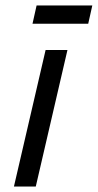

<svg xmlns="http://www.w3.org/2000/svg" viewBox="-20 -683 358 703"><path d="M318 -663 303 -596H99L114 -663ZM227 -500 111 0H31L147 -500Z"/></svg>

Font: Elaine Sans
Style: Italic
Weight: 400
Italic angle: -13°
Designer: Wei Huang
Foundry: Wei Huang
Version: Version 2.001;December 24, 2019;FontCreator 12.0.0.2547 64-b